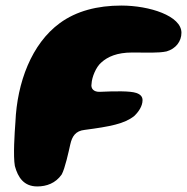

<svg xmlns="http://www.w3.org/2000/svg" viewBox="-20 -655 673 691"><path d="M114 16C147.5 16 180 4.5 202 -27C214 -48.5 227 -109 233 -135.5C239.5 -164.5 252 -184 284.5 -187.5C376 -199.5 428.5 -209.5 463 -237.5C478.5 -252 493 -273 493 -294.5C493 -307.5 485 -315.5 470.5 -320.5C448 -328 394 -327 338.5 -324.5C317.5 -324 306 -336 309.5 -353.5C310.5 -377 325.5 -414 344.5 -430C367.5 -451 401.5 -466 455.5 -466C507.5 -466 550 -463.5 579.5 -470C612.5 -479.5 633 -506 633 -537C633 -598 518 -635 416.5 -635C331 -635 255 -615.5 195.5 -572C93.5 -497.5 41.5 -358 35.5 -216C32.5 -175.5 27 -93.5 33.5 -57.5C44.5 -16.5 66 16 114 16Z"/></svg>

Font: Gluten
Style: Bold Italic
Weight: 700
Italic angle: -13°
Designer: Tyler Finck
Foundry: Etcetera Type Company
Version: Version 0.920